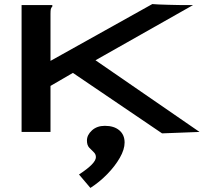

<svg xmlns="http://www.w3.org/2000/svg" viewBox="-20 -648 1040 943"><path d="M338 -290 228 -226V0H86V-623H237V-616Q231 -610 229.5 -603Q228 -596 228 -579V-349L728 -628Q739 -627 760.5 -626Q782 -625 806 -624.5Q830 -624 849.5 -623.5Q869 -623 876 -623H928L449 -352L960 0L776 7ZM424 275 368 209Q451 155 451 124Q451 109 440 99Q429 89 418 77Q407 65 407 42Q407 15 431.5 -7.5Q456 -30 495 -30Q540 -30 566 -8Q592 14 592 52Q592 86 568.5 127Q545 168 507 207Q469 246 424 275Z"/></svg>

Font: Inconsolata UltraExpanded ExtraBold
Style: Regular
Weight: 800
Width: 9
Monospace: yes
Designer: Raph Levien, Cyreal, Brenton Simpson
Foundry: Raph Levien, Cyreal, Google
Version: Version 3.001; ttfautohint (v1.8.2.53-6de2)